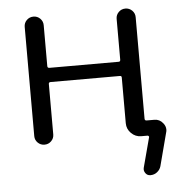

<svg xmlns="http://www.w3.org/2000/svg" viewBox="-50 -590 737 776"><g transform="rotate(-5 318.5 -202.0)"><path d="M160.2 -272.5Q152.3 -272.5 152.3 -265.6V-60.5Q152.3 -44.9 141.1 -33.7Q129.9 -22.5 113.8 -22.5Q97.7 -22.5 86.4 -33.7Q75.2 -44.9 75.2 -60.5V-503.9Q75.2 -519.5 86.4 -530.8Q97.7 -542 113.8 -542Q129.9 -542 141.1 -530.8Q152.3 -519.5 152.3 -503.9V-337.9Q152.3 -330.1 160.2 -330.1H441.4Q448.2 -330.1 448.2 -337.9V-503.9Q448.2 -519.5 459.5 -530.8Q470.7 -542 486.8 -542Q502.9 -542 514.2 -530.8Q525.4 -519.5 525.4 -503.9V-91.8Q525.4 -84 533.2 -84H564.5Q585.9 -84 599.6 -66.4Q609.4 -54.7 609.4 -40Q609.4 -34.2 607.4 -28.3L572.3 105.5Q568.4 119.1 556.6 128.4Q544.9 137.7 529.3 137.7Q516.6 137.7 509.3 127.4Q502 117.2 504.9 105.5L537.1 -15.6Q538.1 -17.6 536.1 -20Q534.2 -22.5 531.2 -22.5H525.4H505.9Q482.4 -22.5 465.3 -39.6Q448.2 -56.6 448.2 -80.1V-265.6Q448.2 -272.5 441.4 -272.5Z"/></g></svg>

Font: Gen Jyuu Gothic P Normal
Style: Regular
Weight: 300
Designer: [Source Han Sans]
Ryoko NISHIZUKA  (kana & ideographs); Paul D. Hunt (Latin, Greek & Cyrillic); Wenlong ZHANG  (bopomofo
Version: Version 1.002.20150607